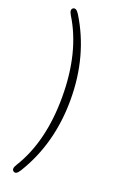

<svg xmlns="http://www.w3.org/2000/svg" viewBox="-185 -854 686 1089"><g transform="rotate(20 157.5 -309.0)"><path d="M91 164Q72 195 55 184Q38 173 57 143Q169 -37 169 -307Q169 -577 57 -759Q38 -790 55 -801Q72 -811 91 -781Q219 -574 219 -308.5Q219 -43 91 164Z"/></g></svg>

Font: Resource Han Rounded CN Light
Style: Regular
Weight: 300
Designer: Cyano Hao (round all glyphs); Ryoko NISHIZUKA 西塚涼子 (kana, bopomofo & ideographs); Paul D. Hunt (Latin, Greek & Cyrillic)
Foundry: Cyano Hao
Version: 0.990